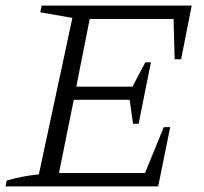

<svg xmlns="http://www.w3.org/2000/svg" viewBox="-27 -667 730 687"><path d="M-7 0 -3 -21Q56 -38 112 -43L232 -603L117 -623L122 -647H659L621 -455H598L594 -599H294L246 -357H447L493 -444H513L469 -224H449L437 -310H237L184 -48H492L559 -212H582L539 0Z"/></svg>

Font: Piazzolla SC Light
Style: Italic
Weight: 300
Italic angle: -11.3°
Designer: Juan Pablo del Peral
Foundry: Huerta Tipografica
Version: Version 1.330